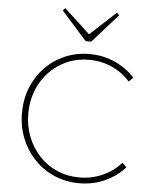

<svg xmlns="http://www.w3.org/2000/svg" viewBox="-61 -971 825 1031"><g transform="rotate(5 351.5 -455.0)"><path d="M405 10Q333 10 271 -16.5Q209 -43 163 -91Q117 -139 91.5 -202.5Q66 -266 66 -339Q66 -413 91 -476Q116 -539 161.5 -586Q207 -633 268 -659.5Q329 -686 400 -686Q473 -686 536 -658Q599 -630 645 -580L622 -557Q582 -603 524.5 -629Q467 -655 400 -655Q336 -655 281.5 -631Q227 -607 186 -564Q145 -521 122.5 -463.5Q100 -406 100 -339Q100 -272 123 -214Q146 -156 186.5 -112.5Q227 -69 282.5 -45Q338 -21 402 -21Q470 -21 528.5 -47.5Q587 -74 627 -120L650 -97Q605 -47 542 -18.5Q479 10 405 10ZM527 -920 540 -907 403 -753H373L236 -907L249 -920L398 -782H378Z"/></g></svg>

Font: Outfit Thin Thin
Style: Regular
Weight: 250
Version: Version 1.100;gftools[0.9.27]